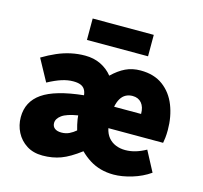

<svg xmlns="http://www.w3.org/2000/svg" viewBox="-103 -810 988 935"><g transform="rotate(15 391.0 -342.0)"><path d="M188 12Q141 12 107.5 -9.5Q74 -31 56 -66Q38 -101 38 -142Q38 -220 102 -264.5Q166 -309 308 -324Q306 -342 298.5 -353.5Q291 -365 277 -370.5Q263 -376 240 -376Q213 -376 183 -366.5Q153 -357 114 -336L54 -446Q89 -467 123.5 -482Q158 -497 193 -504.5Q228 -512 264 -512Q308 -512 343 -495Q378 -478 402 -448Q435 -480 468.5 -496Q502 -512 544 -512Q612 -512 657 -478.5Q702 -445 724 -389Q746 -333 746 -266Q746 -244 744 -226.5Q742 -209 740 -200H464Q470 -172 485 -154Q500 -136 522 -127Q544 -118 570 -118Q596 -118 621.5 -125.5Q647 -133 674 -148L728 -46Q688 -18 638 -3Q588 12 546 12Q511 12 480.5 3.5Q450 -5 424 -21.5Q398 -38 376 -60Q322 -19 280 -3.5Q238 12 188 12ZM248 -120Q270 -120 287.5 -128.5Q305 -137 320 -150Q316 -164 313 -177Q310 -190 308 -203L306 -222Q250 -213 226 -195.5Q202 -178 202 -156Q202 -139 214 -129.5Q226 -120 248 -120ZM464 -308H600Q600 -343 583.5 -362.5Q567 -382 538 -382Q519 -382 504 -374Q489 -366 479 -349.5Q469 -333 464 -308ZM252 -588V-696H560V-588Z"/></g></svg>

Font: Mada Black
Style: Regular
Weight: 900
Designer: Khaled Hosny
Version: Version 1.5